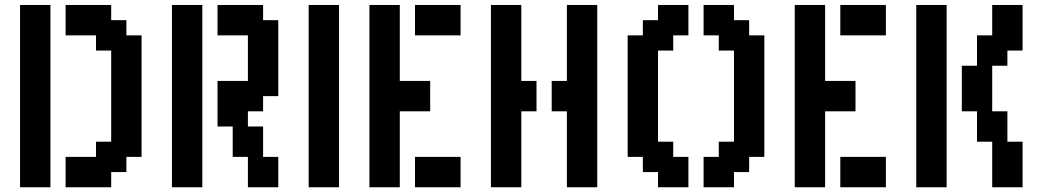

<svg xmlns="http://www.w3.org/2000/svg" viewBox="-20 -708 4290 790"><path d="M375 62.5H312.5H250V0V-62.5H312.5H375V-125H437.5V-187.5V-250V-312.5V-375V-437.5V-500H375V-562.5H312.5H250V-625V-687.5H312.5H375H437.5V-625H500V-562.5H562.5V-500V-437.5V-375V-312.5V-250V-187.5V-125V-62.5H500V0H437.5V62.5ZM125 62.5H62.5V0V-62.5V-125V-187.5V-250V-312.5V-375V-437.5V-500V-562.5V-625V-687.5H125H187.5V-625V-562.5V-500V-437.5V-375V-312.5V-250V-187.5V-125V-62.5V0V62.5Z M1062.5 62.5H1000V0V-62.5H937.5V-125V-187.5H875V-250V-312.5V-375H937.5H1000V-437.5V-500V-562.5H937.5H875V-625V-687.5H937.5H1000H1062.5V-625H1125V-562.5V-500V-437.5V-375V-312.5H1062.5V-250H1000V-187.5H1062.5V-125V-62.5H1125V0V62.5ZM750 62.5H687.5V0V-62.5V-125V-187.5V-250V-312.5V-375V-437.5V-500V-562.5V-625V-687.5H750H812.5V-625V-562.5V-500V-437.5V-375V-312.5V-250V-187.5V-125V-62.5V0V62.5Z M1312.5 62.5H1250V0V-62.5V-125V-187.5V-250V-312.5V-375V-437.5V-500V-562.5V-625V-687.5H1312.5H1375V-625V-562.5V-500V-437.5V-375V-312.5V-250V-187.5V-125V-62.5V0V62.5Z M1812.5 62.5H1750H1687.5V0V-62.5H1750H1812.5H1875V0V62.5ZM1562.5 62.5H1500V0V-62.5V-125V-187.5V-250V-312.5V-375V-437.5V-500V-562.5V-625V-687.5H1562.5H1625V-625V-562.5V-500V-437.5V-375H1687.5H1750V-312.5V-250H1687.5H1625V-187.5V-125V-62.5V0V62.5ZM1812.5 -562.5H1750H1687.5V-625V-687.5H1750H1812.5H1875V-625V-562.5Z M2375 62.5H2312.5V0V-62.5V-125V-187.5V-250H2250V-312.5V-375H2312.5V-437.5V-500V-562.5V-625V-687.5H2375H2437.5V-625V-562.5V-500V-437.5V-375V-312.5V-250V-187.5V-125V-62.5V0V62.5ZM2062.5 62.5H2000V0V-62.5V-125V-187.5V-250V-312.5V-375V-437.5V-500V-562.5V-625V-687.5H2062.5H2125V-625V-562.5V-500V-437.5V-375H2187.5V-312.5V-250H2125V-187.5V-125V-62.5V0V62.5Z M2937.5 62.5H2875V0V-62.5H2937.5V-125H3000V-187.5V-250V-312.5V-375V-437.5V-500H2937.5V-562.5H2875V-625V-687.5H2937.5H3000V-625H3062.5V-562.5H3125V-500V-437.5V-375V-312.5V-250V-187.5V-125V-62.5H3062.5V0H3000V62.5ZM2750 62.5H2687.5V0H2625V-62.5H2562.5V-125V-187.5V-250V-312.5V-375V-437.5V-500V-562.5H2625V-625H2687.5V-687.5H2750H2812.5V-625V-562.5H2750V-500H2687.5V-437.5V-375V-312.5V-250V-187.5V-125H2750V-62.5H2812.5V0V62.5Z M3562.5 62.5H3500H3437.5V0V-62.5H3500H3562.5H3625V0V62.5ZM3312.5 62.5H3250V0V-62.5V-125V-187.5V-250V-312.5V-375V-437.5V-500V-562.5V-625V-687.5H3312.5H3375V-625V-562.5V-500V-437.5V-375H3437.5H3500V-312.5V-250H3437.5H3375V-187.5V-125V-62.5V0V62.5ZM3562.5 -562.5H3500H3437.5V-625V-687.5H3500H3562.5H3625V-625V-562.5Z M4125 62.5H4062.5V0V-62.5V-125H4000V-187.5V-250H3937.5V-312.5V-375V-437.5H4000V-500V-562.5H4062.5V-625V-687.5H4125H4187.5V-625V-562.5V-500H4125V-437.5H4062.5V-375V-312.5V-250H4125V-187.5V-125H4187.5V-62.5V0V62.5ZM3812.5 62.5H3750V0V-62.5V-125V-187.5V-250V-312.5V-375V-437.5V-500V-562.5V-625V-687.5H3812.5H3875V-625V-562.5V-500V-437.5V-375V-312.5V-250V-187.5V-125V-62.5V0V62.5Z"/></svg>

Font: PixelArmy
Style: Medium
Weight: 500
Version: Version 001.000